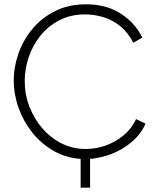

<svg xmlns="http://www.w3.org/2000/svg" viewBox="-20 -734 730 893"><path d="M355 139V5Q286 0 229 -32.5Q172 -65 130.5 -117Q89 -169 66.5 -232Q44 -295 44 -360Q44 -424 66.5 -487Q89 -550 132 -601Q175 -652 237.5 -683Q300 -714 380 -714Q475 -714 542 -670.5Q609 -627 642 -559L600 -535Q575 -584 538.5 -613Q502 -642 460 -654.5Q418 -667 376 -667Q309 -667 256.5 -640Q204 -613 168 -568Q132 -523 113.5 -468Q95 -413 95 -357Q95 -294 117 -237.5Q139 -181 177.5 -136.5Q216 -92 267.5 -66.5Q319 -41 379 -41Q422 -41 466.5 -55.5Q511 -70 550 -100.5Q589 -131 613 -180L657 -159Q635 -110 593.5 -74.5Q552 -39 501 -19Q450 1 399 5V139Z"/></svg>

Font: Raleway Light
Style: Regular
Weight: 300
Designer: Matt McInerney, Pablo Impallari, Rodrigo Fuenzalida
Foundry: Matt McInerney, Pablo Impallari, Rodrigo Fuenzalida
Version: Version 4.026